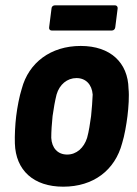

<svg xmlns="http://www.w3.org/2000/svg" viewBox="-20 -695 515 723"><path d="M175 -580H401C408 -580 413 -585 414 -592L423 -663C424 -670 419 -675 413 -675H187C180 -675 174 -670 174 -663L165 -592C164 -585 168 -580 175 -580ZM218 8C332 8 413 -54 440 -156C449 -185 456 -226 460 -258C464 -291 467 -333 464 -361C462 -459 396 -522 284 -522C171 -522 88 -459 62 -361C53 -333 45 -291 41 -258C37 -226 35 -184 36 -155C39 -54 106 8 218 8ZM233 -113C197 -113 175 -138 173 -176C173 -200 175 -229 178 -258C182 -287 187 -315 193 -339C204 -377 233 -401 268 -401C303 -401 326 -377 329 -339C328 -315 326 -287 323 -258C319 -230 315 -201 308 -176C296 -138 268 -113 233 -113Z"/></svg>

Font: Barlow Semi Condensed
Style: Bold Italic
Weight: 700
Width: 4
Italic angle: -7°
Designer: Jeremy Tribby
Foundry: Tribby Type
Version: Version 1.422;hotconv 1.0.109;makeotfexe 2.5.65596